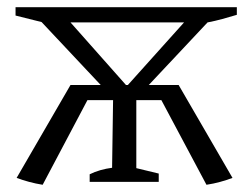

<svg xmlns="http://www.w3.org/2000/svg" viewBox="-20 -503 694 531"><path d="M281 -244 95 -442 23 -460V-483H635V-462Q615 -456 595 -450.5Q575 -445 554 -441L369 -244ZM98 8Q79 5 60.5 0Q42 -5 26 -11L175 -268L235 -251ZM228 0V-21Q242 -28 258 -32.5Q274 -37 290 -39L293 -245H357V-38L419 -23V0ZM187 -226 175 -268H474L466 -226ZM551 8 413 -251 474 -268 623 -11Q607 -5 589 0Q571 5 551 8ZM331 -265 489 -441H175Z"/></svg>

Font: Piazzolla 24pt Light
Style: Regular
Weight: 300
Designer: Juan Pablo del Peral
Foundry: Huerta Tipografica
Version: Version 2.005